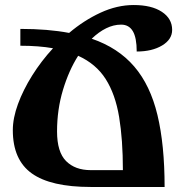

<svg xmlns="http://www.w3.org/2000/svg" viewBox="-20 -744 730 764"><path d="M635 0H341Q182 0 106.5 -54Q31 -108 31 -226Q31 -274 51.5 -330Q72 -386 108 -443.5Q144 -501 191 -552Q134 -562 61 -562V-629Q171 -629 255 -613Q314 -663 380 -693.5Q446 -724 512 -724Q583 -724 624 -697Q665 -670 665 -625Q665 -587 625 -563Q585 -539 524 -539Q524 -594 508.5 -620Q493 -646 462 -646Q432 -646 402.5 -631.5Q373 -617 345 -590Q450 -554 514 -479.5Q578 -405 606.5 -286.5Q635 -168 635 0ZM341 -67H469Q469 -188 454 -278.5Q439 -369 400.5 -429.5Q362 -490 291 -522Q254 -464 230.5 -386Q207 -308 207 -221Q207 -139 243 -103Q279 -67 341 -67Z"/></svg>

Font: Noto Serif Armenian SemiCondensed ExtraBold
Style: Regular
Weight: 800
Width: 4
Designer: Monotype Design Team
Foundry: Monotype Imaging Inc.
Version: Version 2.008; ttfautohint (v1.8.4.7-5d5b)